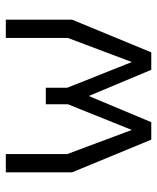

<svg xmlns="http://www.w3.org/2000/svg" viewBox="40 -580 540 660"><g transform="rotate(-90 310.0 -250.0)"><path d="M47.5 -272.5V-500H110.5V-288.5L201.5 -45H184.5L281.5 -286.5V-362.5H338.5V-288.5L435.5 -45H418.5L509.5 -286.5V-500H572.5V-272.5L460 0H400L296.5 -247H323.5L220 0H160Z"/></g></svg>

Font: Monaspace Krypton Var ExLight
Style: Regular
Weight: 200
Designer: Riley Cran and the Lettermatic Team
Version: Version 1.200 (Monaspace Krypton Var)